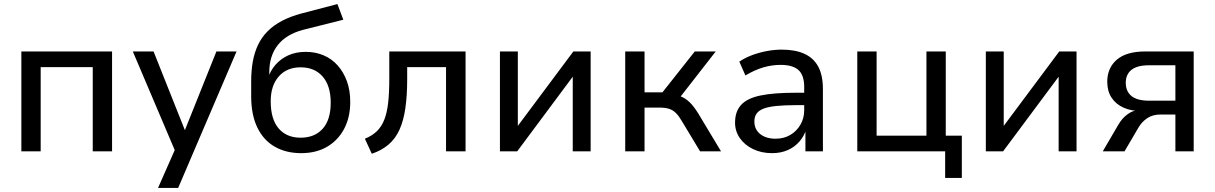

<svg xmlns="http://www.w3.org/2000/svg" viewBox="-20 -744 5974 944"><path d="M85 0V-491H531V0H436V-414H180V0Z M757 180 851 -33V22L633 -491H735L897 -84H881L1044 -491H1143L856 180Z M1461 9Q1386 9 1330.5 -23Q1275 -55 1245 -117.5Q1215 -180 1215 -270V-345Q1215 -397 1223 -441.5Q1231 -486 1248.5 -523Q1266 -560 1295 -589.5Q1324 -619 1365.5 -641Q1407 -663 1463 -678L1639 -724L1668 -647L1469 -597Q1387 -575 1345.5 -522Q1304 -469 1304 -389V-354H1296Q1308 -395 1334 -425Q1360 -455 1397.5 -472Q1435 -489 1483 -489Q1531 -489 1571 -472Q1611 -455 1640 -422.5Q1669 -390 1685.5 -345Q1702 -300 1702 -243Q1702 -166 1671.5 -109.5Q1641 -53 1587.5 -22Q1534 9 1461 9ZM1458 -67Q1527 -67 1566.5 -111Q1606 -155 1606 -239Q1606 -322 1566.5 -367.5Q1527 -413 1458 -413Q1390 -413 1350.5 -368Q1311 -323 1311 -246Q1311 -158 1350 -112.5Q1389 -67 1458 -67Z M1808 12 1774 -62Q1809 -76 1832.5 -98.5Q1856 -121 1869.5 -155.5Q1883 -190 1888.5 -239.5Q1894 -289 1894 -358V-491H2269V0H2173V-414H1982V-356Q1982 -274 1973 -212Q1964 -150 1944 -106Q1924 -62 1890 -33Q1856 -4 1808 12Z M2438 0V-491H2526V-105H2511L2799 -491H2884V0H2796V-387H2811L2523 0Z M3054 0V-491H3149V-290H3237L3396 -491H3499L3312 -251L3291 -278Q3320 -275 3341 -263.5Q3362 -252 3381 -230.5Q3400 -209 3421 -173L3525 0H3422L3334 -146Q3319 -172 3304.5 -187Q3290 -202 3271 -208.5Q3252 -215 3224 -215H3149V0Z M3776 9Q3724 9 3682.5 -11Q3641 -31 3617.5 -65Q3594 -99 3594 -141Q3594 -196 3624 -228.5Q3654 -261 3719 -274.5Q3784 -288 3890 -288H3949V-227H3893Q3837 -227 3797.5 -223Q3758 -219 3734.5 -210Q3711 -201 3700 -185.5Q3689 -170 3689 -147Q3689 -108 3717.5 -85Q3746 -62 3794 -62Q3834 -62 3865.5 -80.5Q3897 -99 3915.5 -131Q3934 -163 3934 -202V-316Q3934 -374 3906 -399.5Q3878 -425 3818 -425Q3775 -425 3732.5 -412.5Q3690 -400 3645 -373L3615 -441Q3643 -460 3678 -473Q3713 -486 3750.5 -493Q3788 -500 3824 -500Q3890 -500 3935 -479.5Q3980 -459 4003 -416.5Q4026 -374 4026 -306V0H3940V-109H3944Q3934 -75 3910.5 -48Q3887 -21 3853 -6Q3819 9 3776 9Z M4627 131V0H4195V-491H4290V-77H4535V-491H4630V-77H4709V131Z M4827 0V-491H4915V-105H4900L5188 -491H5273V0H5185V-387H5200L4912 0Z M5402 0 5478 -130Q5497 -163 5524 -182.5Q5551 -202 5579 -202H5590V-198Q5541 -198 5503.5 -215Q5466 -232 5445 -264Q5424 -296 5424 -342Q5424 -410 5471 -450.5Q5518 -491 5611 -491H5849V0H5759V-181H5686Q5647 -181 5620 -162.5Q5593 -144 5577 -116L5509 0ZM5629 -249H5759V-423H5629Q5571 -423 5543 -400.5Q5515 -378 5515 -337Q5515 -295 5543 -272Q5571 -249 5629 -249Z"/></svg>

Font: Nunito Sans 10pt Medium
Style: Regular
Weight: 500
Designer: Vernon Adams
Foundry: Vernon Adams
Version: Version 3.101;gftools[0.9.27]